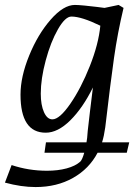

<svg xmlns="http://www.w3.org/2000/svg" viewBox="-54 -522 552 777"><path d="M136 169Q180 169 215.5 159.5Q251 150 271 132Q279 124 287 96H126L132 54H296Q299 40 301 8L310 -70L322 -168Q281 -85 230.5 -35Q180 15 131 15Q29 15 29 -139Q29 -211 64 -297Q99 -383 151 -442.5Q203 -502 249 -502Q262 -502 288 -499.5Q314 -497 338 -494L369 -490L426 -502L446 -490Q422 -390 407.5 -288.5Q393 -187 372 -7Q367 29 359 54H469L459 96H341Q307 161 241.5 198Q176 235 90 235Q32 235 -34 217L-7 146Q62 169 136 169ZM158 -39Q187 -39 230.5 -102Q274 -165 309.5 -254.5Q345 -344 352 -418Q276 -455 235 -455Q210 -455 180.5 -403.5Q151 -352 131 -277.5Q111 -203 111 -143Q111 -97 124 -68Q137 -39 158 -39Z"/></svg>

Font: Andada Pro
Style: Italic
Weight: 400
Italic angle: -7°
Designer: Carolina Giovagnoli
Foundry: Huerta Tipografica
Version: Version 3.005; ttfautohint (v1.8.4)